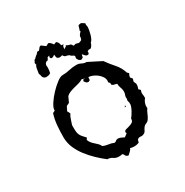

<svg xmlns="http://www.w3.org/2000/svg" viewBox="-148 -743 834 867"><g transform="rotate(-30 268.5 -309.0)"><path d="M276 -467Q289 -467 300 -461Q311 -455 324 -455L391 -421Q408 -397 428 -374.5Q448 -352 457 -323L465 -315Q462 -311 460.5 -306.5Q459 -302 458 -297L467 -286L463 -273Q464 -268 466.5 -263.5Q469 -259 469 -254Q469 -244 464 -232L473 -223Q468 -213 469.5 -203Q471 -193 471 -182Q463 -174 459 -161.5Q455 -149 457 -138Q449 -127 444 -114Q439 -101 431 -90Q426 -83 418 -80.5Q410 -78 405 -72Q400 -66 395.5 -56.5Q391 -47 383 -44Q375 -40 366 -41.5Q357 -43 349 -36L345 -22Q324 -13 299 -20Q296 -12 289.5 -6.5Q283 -1 277 5Q270 4 267 1.5Q264 -1 262.5 -4Q261 -7 259.5 -10Q258 -13 254 -14Q249 -13 245.5 -12.5Q242 -12 237 -12Q222 -12 211 -20Q200 -28 185 -28Q164 -44 142.5 -64.5Q121 -85 103 -108.5Q85 -132 74 -158Q63 -184 63 -213Q63 -242 65.5 -272.5Q68 -303 77 -331L89 -337V-341Q89 -352 102 -372Q115 -392 133 -411Q151 -430 169.5 -444Q188 -458 199 -458Q219 -458 237.5 -462.5Q256 -467 276 -467ZM265 -399Q256 -393 243.5 -389.5Q231 -386 218.5 -383Q206 -380 194.5 -375.5Q183 -371 175 -363L162 -335L147 -328L136 -306L144 -291Q136 -279 132.5 -266.5Q129 -254 124 -241V-225Q124 -211 125.5 -202.5Q127 -194 130.5 -187.5Q134 -181 139.5 -175Q145 -169 154 -159L148 -150Q152 -139 158 -132Q164 -125 171 -119Q178 -113 184.5 -106.5Q191 -100 195 -91Q208 -85 222.5 -83.5Q237 -82 250 -76Q256 -76 260.5 -80.5Q265 -85 272 -85Q280 -85 287.5 -81.5Q295 -78 303 -74L319 -86Q317 -90 317 -92Q317 -100 325.5 -102.5Q334 -105 343.5 -107.5Q353 -110 361.5 -115Q370 -120 370 -134Q373 -137 378.5 -145Q384 -153 389 -162.5Q394 -172 397 -181Q400 -190 399 -194Q400 -201 396 -211L398 -221Q396 -230 399.5 -238.5Q403 -247 403 -256Q403 -267 398.5 -278Q394 -289 394 -301Q391 -302 386 -303Q381 -304 376.5 -305.5Q372 -307 369.5 -310Q367 -313 369 -319L362 -327L363 -335Q363 -346 356.5 -356Q350 -366 340 -374Q330 -382 318 -387Q306 -392 296 -392L295 -377L287 -373Q279 -373 275.5 -376.5Q272 -380 268 -386L270 -394H281ZM377 -192H370L376 -199ZM389 -620 404 -611 406 -608Q404 -603 405.5 -598Q407 -593 407 -588Q407 -583 405 -572.5Q403 -562 400 -551.5Q397 -541 392.5 -532.5Q388 -524 383 -521Q383 -515 376 -505Q369 -495 361 -499L352 -495V-491Q352 -480 344 -480L337 -481Q333 -484 330 -487.5Q327 -491 324 -495L321 -494L319 -482L311 -477L306 -476L297 -481L290 -493L292 -502L290 -508Q285 -510 280 -513Q275 -516 271 -521Q261 -525 255 -525.5Q249 -526 243 -537Q237 -534 229 -534Q220 -534 215 -542L213 -557Q209 -554 204.5 -551.5Q200 -549 195 -549L191 -552L189 -558L192 -565L182 -562Q180 -558 177.5 -553Q175 -548 170 -548L169 -549L161 -542L158 -533Q159 -529 159 -525.5Q159 -522 159 -519Q159 -513 158 -507Q157 -501 156 -495Q152 -490 144.5 -488.5Q137 -487 131 -487Q129 -487 125 -489L126 -488Q118 -493 116 -497.5Q114 -502 113 -510L112 -511L110 -518Q112 -526 113.5 -539Q115 -552 121 -559L120 -560L118 -569L122 -574V-577L125 -581Q131 -584 135 -589Q139 -594 145 -597L154 -607H163Q167 -611 171 -617Q175 -623 182 -623L202 -608L215 -615Q221 -615 227 -608.5Q233 -602 236 -597L239 -598H238L249 -602Q260 -595 262 -578L274 -576L268 -571L265 -555L279 -564L280 -569Q283 -564 290 -562.5Q297 -561 302 -559L311 -547L313 -549L322 -551L337 -547Q342 -549 346.5 -550.5Q351 -552 354 -555L352 -554L356 -565L355 -566Q355 -572 360 -578.5Q365 -585 369 -589L367 -595L371 -602H370L374 -615L377 -618Z"/></g></svg>

Font: ErikasBuero
Style: Regular
Weight: 400
Designer: Peter Wiegel
Foundry: Peter Wiegel
Version: Version 1.006